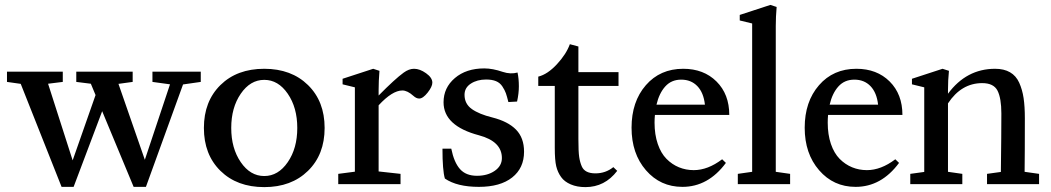

<svg xmlns="http://www.w3.org/2000/svg" viewBox="-20 -746 4258 778"><path d="M229.5 11.2 64 -406.2 8.3 -414.1V-455.6H234.4V-414.1L174.8 -406.7L274.4 -96.2L367.2 -360.8L348.1 -406.7L289.1 -414.1V-455.6H517.6V-414.1L460 -406.2L566.9 -98.6L668.9 -404.3L597.7 -414.1V-455.6H793.5V-414.1L721.7 -403.8L571.3 11.2H521.5L394 -295.4L278.3 11.2Z M1050.8 12.2Q940.4 12.2 873.3 -53.7Q806.2 -119.6 806.2 -227.5Q806.2 -335.4 873.3 -401.4Q940.4 -467.3 1050.8 -467.3Q1160.6 -467.3 1228 -401.4Q1295.4 -335.4 1295.4 -227.5Q1295.4 -119.6 1228 -53.7Q1160.6 12.2 1050.8 12.2ZM955.6 -88.9Q994.1 -32.7 1050.8 -32.7Q1107.4 -32.7 1146 -88.9Q1184.6 -145 1184.6 -227.5Q1184.6 -310.1 1146 -366.2Q1107.4 -422.4 1050.8 -422.4Q994.1 -422.4 955.6 -366.2Q917 -310.1 917 -227.5Q917 -145 955.6 -88.9Z M1350.6 0V-41.5L1418 -50.3V-392.1L1368.2 -404.3V-426.8L1492.2 -467.3L1517.6 -459Q1514.2 -418 1514.2 -380.9V-358.9Q1580.1 -425.8 1615.7 -451.7Q1637.2 -467.3 1657.7 -467.3Q1681.2 -467.3 1706.5 -449.2Q1731.9 -431.2 1731.9 -411.1Q1731.9 -395 1712.9 -370.8Q1693.8 -346.7 1678.7 -346.7Q1667 -346.7 1655.3 -357.4Q1630.9 -379.4 1610.4 -379.4Q1569.8 -379.4 1514.2 -319.3V-51.3L1603 -41.5V0Z M1920.4 11.2Q1832 11.2 1782.7 -22.5Q1772.9 -55.7 1772.9 -143.6H1808.6Q1819.8 -87.9 1844 -60.8Q1868.2 -33.7 1912.6 -33.7Q1955.6 -33.7 1984.6 -53.7Q2013.7 -73.7 2013.7 -105.5Q2013.7 -172.9 1920.9 -197.8Q1777.3 -235.8 1777.3 -331.5Q1777.3 -390.6 1823.2 -429.7Q1869.1 -468.8 1942.4 -468.8Q1976.1 -468.8 2017.6 -454.6Q2048.8 -444.3 2077.1 -452.1Q2082.5 -427.2 2082.5 -396.5Q2082.5 -367.2 2075.2 -334.5L2040 -332.5Q2034.2 -356 2029.8 -368.4Q2025.4 -380.9 2015.6 -395.8Q2005.9 -410.6 1989.7 -417.2Q1973.6 -423.8 1949.7 -423.8Q1913.6 -423.8 1887.9 -407.2Q1862.3 -390.6 1862.3 -361.8Q1862.3 -325.2 1891.8 -304.2Q1921.4 -283.2 1975.1 -270Q2038.6 -253.9 2071 -220.7Q2103.5 -187.5 2103.5 -131.3Q2103.5 -64.9 2055.4 -26.9Q2007.3 11.2 1920.4 11.2Z M2352.1 12.2Q2318.4 12.2 2292.7 1.2Q2267.1 -9.8 2253.9 -28.3Q2239.7 -47.9 2233.9 -72.3Q2228 -96.7 2228 -147.5V-397.9H2161.1V-435.5Q2198.7 -444.8 2236.6 -485.6Q2274.4 -526.4 2289.1 -566.9L2323.7 -557.6V-453.6H2486.3V-397.9H2323.7V-182.6Q2323.7 -131.8 2326.9 -110.1Q2330.1 -88.4 2337.4 -71.8Q2349.6 -43.5 2392.6 -43.5Q2434.1 -43.5 2465.3 -68.8L2481 -53.7Q2430.7 12.2 2352.1 12.2Z M2745.1 11.2Q2655.8 11.2 2597.4 -56.2Q2539.1 -123.5 2539.1 -228.5Q2539.1 -334 2596.9 -400.6Q2654.8 -467.3 2748.5 -467.3Q2831.5 -467.3 2883.3 -415.8Q2935.1 -364.3 2935.1 -280.3H2633.8Q2632.3 -264.6 2632.3 -249Q2632.3 -200.7 2645.3 -162.8Q2658.2 -125 2680.7 -102.3Q2703.1 -79.6 2731.2 -68.1Q2759.3 -56.6 2791 -56.6Q2848.1 -56.6 2906.2 -100.6L2921.4 -85.9Q2849.6 11.2 2745.1 11.2ZM2740.2 -423.3Q2700.7 -423.3 2675.8 -395.8Q2650.9 -368.2 2640.1 -321.8H2836.4Q2831.1 -370.6 2805.7 -397Q2780.3 -423.3 2740.2 -423.3Z M2969.7 0V-41.5L3027.8 -49.8V-650.9L2977.5 -663.1V-685.5L3101.6 -726.1L3127 -717.8Q3123.5 -678.7 3123.5 -640.6V-49.8L3181.6 -41.5V0Z M3446.8 11.2Q3357.4 11.2 3299.1 -56.2Q3240.7 -123.5 3240.7 -228.5Q3240.7 -334 3298.6 -400.6Q3356.4 -467.3 3450.2 -467.3Q3533.2 -467.3 3585 -415.8Q3636.7 -364.3 3636.7 -280.3H3335.4Q3334 -264.6 3334 -249Q3334 -200.7 3346.9 -162.8Q3359.9 -125 3382.3 -102.3Q3404.8 -79.6 3432.9 -68.1Q3460.9 -56.6 3492.7 -56.6Q3549.8 -56.6 3607.9 -100.6L3623 -85.9Q3551.3 11.2 3446.8 11.2ZM3441.9 -423.3Q3402.3 -423.3 3377.4 -395.8Q3352.5 -368.2 3341.8 -321.8H3538.1Q3532.7 -370.6 3507.3 -397Q3481.9 -423.3 3441.9 -423.3Z M3668.5 0V-41.5L3725.1 -49.3V-392.1L3675.3 -404.3V-426.8L3799.3 -467.3L3825.2 -459Q3821.3 -421.4 3821.3 -380.9V-366.2Q3896 -467.3 4012.2 -467.3Q4048.3 -467.3 4072.8 -453.1Q4097.2 -439 4109.9 -410.9Q4122.6 -382.8 4127.7 -348.6Q4132.8 -314.5 4132.8 -266.6Q4132.8 -121.1 4131.8 -49.8L4190.4 -41.5V0H3979.5V-41.5L4035.6 -49.3Q4037.6 -204.6 4037.6 -286.1Q4037.6 -348.1 4022 -378.7Q4006.3 -409.2 3960 -409.2Q3875.5 -409.2 3821.3 -327.1V-49.8L3879.4 -41.5V0Z"/></svg>

Font: Elstob 6pt Medium
Style: Regular
Weight: 500
Designer: Peter S. Baker
Version: Version 1.015